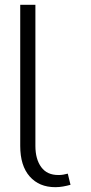

<svg xmlns="http://www.w3.org/2000/svg" viewBox="-20 -770 378 800"><path d="M127.5 -750V-161.9Q127.5 -106.9 151.8 -73.7Q176.1 -40.5 223.4 -40.8Q233 -40.5 244 -42.4Q255 -44.4 262.4 -46.5L273.8 0Q258.5 4.3 242.4 7.1Q226.2 9.9 210.6 9.9Q143.1 9.9 103.7 -34.8Q64.3 -79.5 64.3 -161.9V-750Z"/></svg>

Font: Inter UI Extra Light
Style: Regular
Weight: 200
Designer: Rasmus Andersson
Foundry: rsms
Version: 3.2;8d6f07862